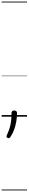

<svg xmlns="http://www.w3.org/2000/svg" viewBox="-20 -1438 353 2366"><path d="M87 265Q78 265 69 258.5Q60 252 60 243Q60 239 62 234.5Q64 230 66 223Q86 181 98 142.5Q110 104 116 59Q122 14 122 -47Q122 -60 130.5 -68Q139 -76 155 -76Q174 -76 182 -67Q190 -58 190 -44Q190 4 181 57.5Q172 111 153.5 161.5Q135 212 108 250Q104 256 99 260.5Q94 265 87 265ZM0 898H313V908H0ZM0 -20H313V0H0ZM0 -505H313V-500H0ZM0 -1418H313V-1408H0Z"/></svg>

Font: Playwrite FR Trad Guides
Style: Regular
Weight: 400
Designer: Veronika Burian, José Scaglione
Foundry: TypeTogether
Version: Version 1.003